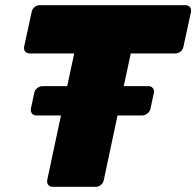

<svg xmlns="http://www.w3.org/2000/svg" viewBox="-20 -720 756 740"><path d="M183 0Q172 0 166 -7.5Q160 -15 162 -26L215 -275H119Q109 -275 103 -283Q97 -291 99 -301L112 -362Q114 -373 123.5 -380.5Q133 -388 144 -388H239L266 -514H94Q83 -514 77 -521.5Q71 -529 73 -540L102 -674Q104 -685 113 -692.5Q122 -700 133 -700H695Q706 -700 712 -692.5Q718 -685 716 -674L687 -540Q685 -529 676 -521.5Q667 -514 656 -514H484L457 -388H552Q563 -388 569 -380.5Q575 -373 573 -362L560 -301Q558 -291 548.5 -283Q539 -275 528 -275H433L380 -26Q378 -15 369 -7.5Q360 0 349 0Z"/></svg>

Font: Rubik ExtraBold
Style: Italic
Weight: 800
Italic angle: -12°
Designer: Hubert and Fischer
Foundry: Hubert and Fischer
Version: Version 2.300;gftools[0.9.30]